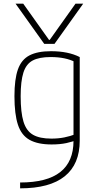

<svg xmlns="http://www.w3.org/2000/svg" viewBox="-20 -810 540 1050"><path d="M65 -790H107L248 -592H252L393 -790H435L278 -570H222ZM90 188Q237 188 309.5 131Q382 74 382 -40V-494L395 -469Q366 -484 332 -491Q298 -498 257 -498Q194 -498 158.5 -479Q123 -460 108 -413Q93 -366 93 -284Q93 -195 108.5 -144.5Q124 -94 160.5 -73Q197 -52 261 -52Q299 -52 331.5 -58.5Q364 -65 395 -77L406 -47Q378 -35 343 -27.5Q308 -20 262 -20Q187 -20 142 -45Q97 -70 78 -128Q59 -186 59 -284Q59 -377 78 -430.5Q97 -484 141 -507Q185 -530 259 -530Q353 -530 416 -498V-41Q416 88 334 154Q252 220 90 220Z"/></svg>

Font: M PLUS Code Latin ExtraLight
Style: Regular
Weight: 250
Designer: Coji Morishita
Foundry: UNDERFOREST DESIGN
Version: Version 1.002; ttfautohint (v1.8.3)